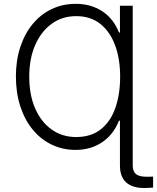

<svg xmlns="http://www.w3.org/2000/svg" viewBox="-20 -757 805 984"><path d="M660.2 -727.5V0H594.7V-138.7H589.8Q561 -66.4 502.9 -27.6Q444.8 11.2 367.2 11.2Q299.8 11.2 243.7 -16.4Q187.5 -43.9 146.7 -94Q106 -144 83.7 -213.1Q61.5 -282.2 61.5 -365.2Q61.5 -446.8 83.7 -515.1Q106 -583.5 147 -633.3Q188 -683.1 244.1 -710.2Q300.3 -737.3 368.7 -737.3Q446.3 -737.3 504.2 -699.2Q562 -661.1 589.8 -590.3H594.7V-727.5ZM370.1 -54.7Q446.3 -54.7 496.3 -94Q546.4 -133.3 571 -203.4Q595.7 -273.4 595.7 -364.3Q595.7 -454.6 570.1 -524.4Q544.4 -594.2 494.4 -634.3Q444.3 -674.3 370.6 -674.3Q298.3 -674.3 244.1 -634.5Q189.9 -594.7 159.9 -525.1Q129.9 -455.6 129.9 -364.3Q129.9 -270.5 160.4 -200.9Q190.9 -131.3 245.1 -93Q299.3 -54.7 370.1 -54.7ZM718.8 206.5Q657.7 206.5 626.2 177.5Q594.7 148.4 594.7 91.3V0H660.2V91.3Q660.2 121.6 677 135.3Q693.8 148.9 731.9 148.9Q738.3 148.9 747.3 148.7Q756.3 148.4 764.6 147.9V204.1Q756.3 205.1 744.1 205.8Q731.9 206.5 718.8 206.5Z"/></svg>

Font: Inter 16pt Light
Style: Regular
Weight: 300
Version: Version 4.001;git-66647c0bb